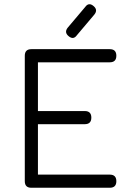

<svg xmlns="http://www.w3.org/2000/svg" viewBox="-20 -886 614 906"><path d="M303 -716Q282 -734 300 -756L382 -853Q399 -877 422 -857Q443 -839 425 -817L343 -720Q326 -696 303 -716ZM128 0Q97 0 97 -31V-623Q97 -654 128 -654H498Q529 -654 529 -623Q529 -592 498 -592H159V-362H380Q411 -362 411 -331Q411 -300 380 -300H159V-62H498Q529 -62 529 -31Q529 0 498 0Z"/></svg>

Font: Jura Medium
Style: Regular
Weight: 500
Designer: Daniel Johnson, Alexei Vanyashin
Foundry: Daniel Johnson
Version: Version 5.103